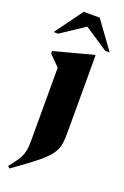

<svg xmlns="http://www.w3.org/2000/svg" viewBox="-194 -785 692 1069"><g transform="rotate(20 152.0 -251.0)"><path d="M75 -390Q67 -398.5 51.8 -413.5Q36.5 -428.5 13.5 -452.5V-466.5L240 -527H249.5V-61Q249.5 -28 245.5 -2.8Q241.5 22.5 228.8 45.2Q216 68 190.2 93.2Q164.5 118.5 121.5 151Q78.5 183.5 13.5 229.5L3.5 218Q28.5 186.5 43 164.8Q57.5 143 64.2 124.5Q71 106 73 84.5Q75 63 75 32ZM-14 -569 104.5 -732H199.5L318 -569H291.5L152 -661.5L12.5 -569Z"/></g></svg>

Font: Newsreader 72pt
Style: Bold
Weight: 700
Designer: Hugues Gentile
Foundry: Production Type
Version: Version 1.003; ttfautohint (v1.8.3)